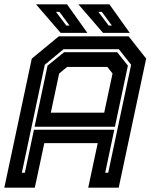

<svg xmlns="http://www.w3.org/2000/svg" viewBox="-37 -868 701 888"><path d="M-17 0 110 -597 235 -700H558L639 -597L512 0H371L415 -206H168L124 0ZM64 -69H78L120 -268H491.5L449.5 -69H463.5L569.5 -568.5L512.5 -640.5H257L170 -568.5ZM198 -347H445L483.5 -528L459.5 -558.5H273.5L236.5 -528ZM123 -282 183 -564.5 259.5 -626.5H505L554.5 -564.5L494.5 -282ZM563 -716H439.5L325.5 -848H469ZM480.5 -750 434 -813H418L465.5 -750ZM367 -716H243.5L129.5 -848H273ZM284.5 -750 238 -813H222L269.5 -750Z"/></svg>

Font: Tourney Thin
Style: Bold Italic
Weight: 700
Italic angle: -12°
Version: Version 1.015